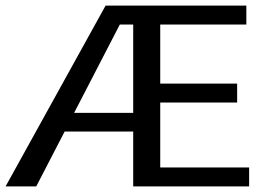

<svg xmlns="http://www.w3.org/2000/svg" viewBox="-57 -669 927 689"><path d="M837 0H421V-197H175L73 0H-37L322 -649H827V-581H518V-369H794V-301H518V-68H837ZM421 -264V-581H373L209 -264Z"/></svg>

Font: Gamestation Display
Style: Regular
Weight: 400
Designer: Jonas Hecksher
Foundry: Jonas Hecksher, Playtypeª, e-types AS
Version: Version 1.003